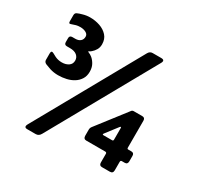

<svg xmlns="http://www.w3.org/2000/svg" viewBox="-152 -859 1080 1055"><g transform="rotate(30 388.0 -331.5)"><path d="M53.7 -339.7Q39.7 -346.3 39.7 -360V-401Q39.7 -421.7 57.3 -411.7Q68 -405.3 78.7 -400.3Q98.3 -391 121.7 -391Q146.7 -391 163.8 -402.7Q181 -414.3 181 -436.3Q181 -456 166 -468.8Q151 -481.7 121.3 -481.7H102Q85.3 -481.7 85.3 -499V-524Q85.3 -540.7 102.7 -540.7H121.7Q141.3 -540.7 153.2 -550.8Q165 -561 165 -578.7Q165 -594 149.7 -602.2Q134.3 -610.3 114.3 -610.3Q98.3 -610.3 87.7 -607.3Q77 -604.3 60 -598.3Q47.3 -592.7 47.3 -609V-647.7Q47.3 -660.7 57.3 -665.7Q71.7 -672.3 87.7 -676.3Q110.7 -683.3 134.3 -683.3Q167 -683.3 196.5 -673.2Q226 -663 245.2 -641.8Q264.3 -620.7 264.3 -587.3Q264.3 -567.7 255.5 -552.7Q246.7 -537.7 235.7 -528.7Q228.7 -521.7 222 -519Q213.7 -516.3 222 -512.7Q235.3 -507.7 247 -498Q261.7 -485.3 271.3 -467Q281 -448.7 281 -423Q281 -395.7 268.5 -376Q256 -356.3 236 -343.8Q216 -331.3 190.7 -325.5Q165.3 -319.7 138.7 -319.7Q111.7 -319.7 86 -327.7Q68.3 -333.7 53.7 -339.7ZM131 -4.3 502.3 -668.7Q511.7 -685.3 528.7 -685.3H583Q610 -685.3 595.3 -660.3L225.3 1.7Q214.7 21.7 194.7 21.7H141.3Q116.3 21.7 131 -4.3ZM574.3 -242 517.7 -168.3Q511.3 -159 519.7 -159H575.3Q583 -159 583 -167.3V-238.7Q583 -252.7 574.3 -242ZM583 -22.7V-77Q583 -86.3 573.7 -86.3H453.7Q435 -86.3 435 -106.7V-145.3Q435 -157 442.7 -166.3L585 -350.3Q589.7 -356.7 599 -356.7H653Q670.7 -356.7 670.7 -337.7V-167.3Q670.7 -159 677.3 -159H697.3Q715.3 -159 715.3 -140.3V-106.3Q715.3 -86.3 697.3 -86.3H679.3Q670.7 -86.3 670.7 -76.3V-23Q670.7 -3 651 -3H600.7Q583 -3 583 -22.7Z"/></g></svg>

Font: Vivano Light
Style: Regular
Weight: 300
Designer: Joe Prince, Josias Burgherr
Version: Version 2.064;September 19, 2022;FontCreator 14.0.0.2877 64-